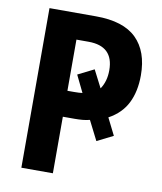

<svg xmlns="http://www.w3.org/2000/svg" viewBox="-81 -780 716 846"><g transform="rotate(10 277.0 -357.0)"><path d="M520 -492Q520 -420 494 -368Q468 -316 411 -285L449 -209L377 -173L333 -260Q318 -256 301.5 -254.5Q285 -253 266 -253H213V0H72V-714H280Q403 -714 461.5 -656.5Q520 -599 520 -492ZM242 -369Q253 -369 263 -369.5Q273 -370 280 -371L243 -447L315 -483L355 -405Q379 -440 379 -490Q379 -598 267 -598H213V-369Z"/></g></svg>

Font: Noto Sans Condensed
Style: Bold
Weight: 700
Width: 3
Designer: Monotype Design Team
Foundry: Monotype Imaging Inc.
Version: Version 2.013; ttfautohint (v1.8.4.7-5d5b)